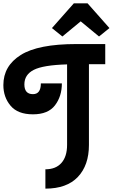

<svg xmlns="http://www.w3.org/2000/svg" viewBox="-65 -962 671 1142"><path d="M464 -580V-100Q464 21 398 90.5Q332 160 205 160V45Q267 45 300.5 7Q334 -31 334 -100V-579Q192 -575 136 -546.5Q80 -518 80 -460Q80 -402 131 -402Q178 -402 178 -466H303Q303 -389 262 -335.5Q221 -282 131 -282Q41 -282 -2 -333Q-45 -384 -45 -456Q-45 -570 58.5 -635Q162 -700 389 -700H561V-580ZM244 -795 374 -942H456L586 -795L524 -745L415 -835L306 -745Z"/></svg>

Font: Cherry Swash
Style: Bold
Weight: 700
Designer: Kasatkina Nataliya
Foundry: Nataliya Kasatkina
Version: Version 1.001